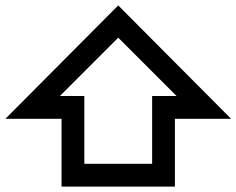

<svg xmlns="http://www.w3.org/2000/svg" viewBox="-20 -714 872 708"><path d="M541 -110V-360H631L416 -575L201 -360H291V-110ZM416 -694 832 -276H625V-26H207V-276H0Z"/></svg>

Font: Liga JetBrainsMono Nerd Font
Style: Regular
Weight: 400
Designer: Philipp Nurullin, Konstantin Bulenkov
Foundry: JetBrains
Version: Version 2.225; ttfautohint (v1.8.3)